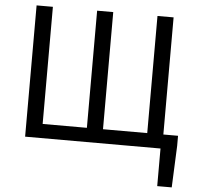

<svg xmlns="http://www.w3.org/2000/svg" viewBox="-61 -795 1098 1068"><g transform="rotate(5 488.0 -261.5)"><path d="M947 -79V-23L937 210H856V0H100V-733H191V-79H438V-733H528V-79H775V-733H865V-79Z"/></g></svg>

Font: SpoqaHanSansJP-Regular
Style: Regular
Weight: 400
Designer: [Source Han Sans]
Ryoko NISHIZUKA  (kana & ideographs); Paul D. Hunt (Latin, Greek & Cyrillic); Wenlong ZHANG  (bopomofo
Foundry: Spoqa (http://bi.spoqa.com)
Version: Version 1.002.20150607